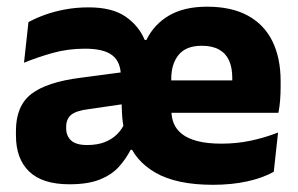

<svg xmlns="http://www.w3.org/2000/svg" viewBox="-20 -526 870 560"><path d="M601 13Q494.5 13 433.2 -22.5Q372 -58 352 -119L342 -146Q337 -172 335.8 -196.2Q334.5 -220.5 334.5 -244L332.5 -304Q332.5 -345 307.8 -364.5Q283 -384 228 -384Q178 -384 133.5 -371.5Q89 -359 50 -343L63 -461.5Q84 -473 111 -482.8Q138 -492.5 170 -498.5Q202 -504.5 239 -504.5Q306.5 -504.5 345.5 -478Q384.5 -451.5 402 -409.5H407Q429.5 -455.5 473.5 -481Q517.5 -506.5 584 -506.5Q655 -506.5 702.8 -480.5Q750.5 -454.5 774.5 -405.8Q798.5 -357 798.5 -289V-272.5Q798.5 -253.5 797 -233.8Q795.5 -214 792 -197H654.5Q656 -226 656.8 -251.5Q657.5 -277 657.5 -298Q657.5 -329 648 -349.8Q638.5 -370.5 618.8 -381.5Q599 -392.5 568.5 -392.5Q522.5 -392.5 501 -366Q479.5 -339.5 479.5 -296.5V-252.5L480 -236.5V-202.5Q480 -182.5 487.2 -165.2Q494.5 -148 511 -135Q527.5 -122 555.8 -114.5Q584 -107 626.5 -107Q670.5 -107 711.8 -115.8Q753 -124.5 791 -139.5L778.5 -25Q746.5 -7 701.2 3Q656 13 601 13ZM182.5 11.5Q103.5 11.5 65 -25.8Q26.5 -63 26.5 -131V-144.5Q26.5 -217 71.2 -251.8Q116 -286.5 213.5 -299L345.5 -316.5L354.5 -224.5L237.5 -207.5Q202 -203 187.5 -191Q173 -179 173 -155.5V-152Q173 -129.5 187.5 -116.2Q202 -103 234 -103Q264 -103 285.5 -111.5Q307 -120 321.5 -134.5Q336 -149 343 -166L386.5 -89H361Q346.5 -61 325.5 -38.2Q304.5 -15.5 270.2 -2Q236 11.5 182.5 11.5ZM414.5 -197V-291.5H761.5V-197Z"/></svg>

Font: Anek Gurmukhi
Style: Bold
Weight: 700
Designer: Sarang Kulkarni (Gurmukhi), Yesha Goshar (Latin)
Foundry: Ek Type
Version: Version 1.003